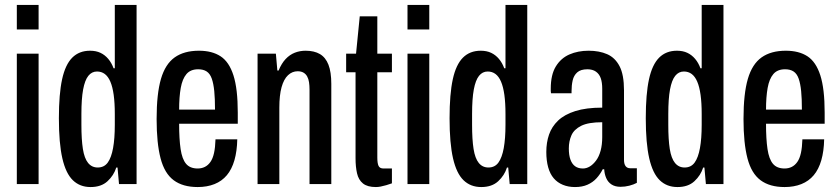

<svg xmlns="http://www.w3.org/2000/svg" viewBox="-20 -744 3385 776"><path d="M48 -625V-724H136V-625ZM48 0V-527H136V0Z M346 12Q303 12 274.5 -15.5Q246 -43 232 -104Q218 -165 218 -266Q218 -364 231 -423.5Q244 -483 272 -511Q300 -539 344 -539Q368 -539 386 -530.5Q404 -522 417.5 -506Q431 -490 439 -468H444V-724H532V0H461L455 -67H450Q440 -35 414.5 -11.5Q389 12 346 12ZM375 -67Q401 -67 415.5 -87Q430 -107 437 -145.5Q444 -184 444 -240V-283Q444 -328 439.5 -360.5Q435 -393 426 -414Q417 -435 403.5 -445Q390 -455 372 -455Q351 -455 337 -437.5Q323 -420 316 -382.5Q309 -345 309 -283V-240Q309 -180 315 -142Q321 -104 336 -85.5Q351 -67 375 -67Z M779 12Q719 12 682 -15.5Q645 -43 629 -104Q613 -165 613 -263Q613 -365 630.5 -425Q648 -485 686 -512Q724 -539 784 -539Q837 -539 871.5 -516.5Q906 -494 923.5 -439.5Q941 -385 941 -289V-244H704Q704 -182 710 -141.5Q716 -101 732 -82Q748 -63 779 -63Q795 -63 808 -69.5Q821 -76 830.5 -89.5Q840 -103 845 -125.5Q850 -148 851 -181H939Q938 -133 927.5 -96.5Q917 -60 897 -36Q877 -12 847 0Q817 12 779 12ZM704 -301H849Q849 -345 846 -375.5Q843 -406 836 -426Q829 -446 815.5 -455Q802 -464 781 -464Q750 -464 733.5 -444.5Q717 -425 710.5 -388.5Q704 -352 704 -301Z M1021 0V-527H1095L1101 -459H1106Q1118 -488 1134.5 -505.5Q1151 -523 1171.5 -531Q1192 -539 1215 -539Q1250 -539 1273 -525.5Q1296 -512 1307.5 -482.5Q1319 -453 1319 -405V0H1231V-382Q1231 -398 1229 -411.5Q1227 -425 1221.5 -435Q1216 -445 1206.5 -450.5Q1197 -456 1183 -456Q1161 -456 1144 -440Q1127 -424 1118 -391.5Q1109 -359 1109 -309V0Z M1499 12Q1465 12 1447 -2.5Q1429 -17 1423 -43.5Q1417 -70 1417 -104V-452H1379V-527H1419L1434 -678H1505V-527H1564V-452H1505V-107Q1505 -84 1510 -73.5Q1515 -63 1530 -63H1564V-3Q1553 1 1541 4.5Q1529 8 1518.5 10Q1508 12 1499 12Z M1627 -625V-724H1715V-625ZM1627 0V-527H1715V0Z M1925 12Q1882 12 1853.5 -15.5Q1825 -43 1811 -104Q1797 -165 1797 -266Q1797 -364 1810 -423.5Q1823 -483 1851 -511Q1879 -539 1923 -539Q1947 -539 1965 -530.5Q1983 -522 1996.5 -506Q2010 -490 2018 -468H2023V-724H2111V0H2040L2034 -67H2029Q2019 -35 1993.5 -11.5Q1968 12 1925 12ZM1954 -67Q1980 -67 1994.5 -87Q2009 -107 2016 -145.5Q2023 -184 2023 -240V-283Q2023 -328 2018.5 -360.5Q2014 -393 2005 -414Q1996 -435 1982.5 -445Q1969 -455 1951 -455Q1930 -455 1916 -437.5Q1902 -420 1895 -382.5Q1888 -345 1888 -283V-240Q1888 -180 1894 -142Q1900 -104 1915 -85.5Q1930 -67 1954 -67Z M2304 12Q2277 12 2255 3Q2233 -6 2218 -23.5Q2203 -41 2195.5 -68Q2188 -95 2188 -130Q2188 -168 2199 -200Q2210 -232 2235.5 -256.5Q2261 -281 2305 -295Q2349 -309 2414 -309V-385Q2414 -411 2408 -428Q2402 -445 2388.5 -454.5Q2375 -464 2354 -464Q2327 -464 2313 -451.5Q2299 -439 2294.5 -419Q2290 -399 2290 -375V-367H2207Q2206 -371 2206 -376Q2206 -381 2206 -386Q2206 -442 2226.5 -475.5Q2247 -509 2281.5 -524Q2316 -539 2359 -539Q2402 -539 2434 -525Q2466 -511 2484 -476.5Q2502 -442 2502 -379V-98Q2502 -81 2508.5 -72.5Q2515 -64 2527 -64H2554V-5Q2541 2 2523.5 6.5Q2506 11 2488 11Q2466 11 2451.5 1.5Q2437 -8 2430 -24.5Q2423 -41 2422 -60H2416Q2406 -40 2391 -23.5Q2376 -7 2354.5 2.5Q2333 12 2304 12ZM2336 -63Q2350 -63 2363.5 -71Q2377 -79 2389 -95Q2401 -111 2407.5 -135Q2414 -159 2414 -190V-250Q2358 -250 2329 -235.5Q2300 -221 2289.5 -197Q2279 -173 2279 -144Q2279 -117 2285.5 -99Q2292 -81 2304.5 -72Q2317 -63 2336 -63Z M2718 12Q2675 12 2646.5 -15.5Q2618 -43 2604 -104Q2590 -165 2590 -266Q2590 -364 2603 -423.5Q2616 -483 2644 -511Q2672 -539 2716 -539Q2740 -539 2758 -530.5Q2776 -522 2789.5 -506Q2803 -490 2811 -468H2816V-724H2904V0H2833L2827 -67H2822Q2812 -35 2786.5 -11.5Q2761 12 2718 12ZM2747 -67Q2773 -67 2787.5 -87Q2802 -107 2809 -145.5Q2816 -184 2816 -240V-283Q2816 -328 2811.5 -360.5Q2807 -393 2798 -414Q2789 -435 2775.5 -445Q2762 -455 2744 -455Q2723 -455 2709 -437.5Q2695 -420 2688 -382.5Q2681 -345 2681 -283V-240Q2681 -180 2687 -142Q2693 -104 2708 -85.5Q2723 -67 2747 -67Z M3151 12Q3091 12 3054 -15.5Q3017 -43 3001 -104Q2985 -165 2985 -263Q2985 -365 3002.5 -425Q3020 -485 3058 -512Q3096 -539 3156 -539Q3209 -539 3243.5 -516.5Q3278 -494 3295.5 -439.5Q3313 -385 3313 -289V-244H3076Q3076 -182 3082 -141.5Q3088 -101 3104 -82Q3120 -63 3151 -63Q3167 -63 3180 -69.5Q3193 -76 3202.5 -89.5Q3212 -103 3217 -125.5Q3222 -148 3223 -181H3311Q3310 -133 3299.5 -96.5Q3289 -60 3269 -36Q3249 -12 3219 0Q3189 12 3151 12ZM3076 -301H3221Q3221 -345 3218 -375.5Q3215 -406 3208 -426Q3201 -446 3187.5 -455Q3174 -464 3153 -464Q3122 -464 3105.5 -444.5Q3089 -425 3082.5 -388.5Q3076 -352 3076 -301Z"/></svg>

Font: Archivo ExtraCondensed Medium
Style: Regular
Weight: 500
Width: 2
Designer: Hector Gatti
Foundry: Omnibus-Type
Version: Version 2.001